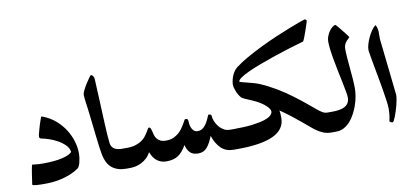

<svg xmlns="http://www.w3.org/2000/svg" viewBox="-59 -756 2034 945"><g transform="rotate(-10 958.5 -283.5)"><path d="M290 -116.7Q290 -103.5 288.3 -91.3Q286.6 -79.1 283.9 -69.1Q281.2 -59.1 277.6 -52Q273.9 -44.9 270 -42Q250.5 -28.8 229.2 -20Q208 -11.2 186.3 -5.9Q164.6 -0.5 142.6 1.7Q120.6 3.9 100.1 3.9Q88.9 3.9 77.6 3.7Q66.4 3.4 57.4 2.7Q48.3 2 42.7 0.5Q37.1 -1 37.1 -2.9Q37.1 -3.9 38.1 -11.5Q39.1 -19 40.8 -29.8Q42.5 -40.5 44.2 -53Q45.9 -65.4 47.9 -75.9Q49.8 -86.4 51.5 -93.3Q53.2 -100.1 54.2 -100.1Q56.6 -100.1 71.8 -98.1Q86.9 -96.2 106.4 -96.2Q167 -96.2 204.8 -105.5Q242.7 -114.7 253.4 -128.4Q251 -147.9 235.6 -163.3Q220.2 -178.7 199.7 -190.2Q179.2 -201.7 157 -209Q134.8 -216.3 118.2 -219.2Q110.4 -222.2 110.4 -230Q110.4 -232.4 112.3 -240.7Q114.3 -249 117.2 -259.5Q120.1 -270 123.5 -281.7Q127 -293.5 130.4 -303Q133.8 -312.5 136 -318.8Q138.2 -325.2 139.2 -325.2Q140.1 -325.2 143.6 -324.2Q147 -323.2 147.9 -322.8Q183.1 -309.1 209.7 -285.6Q236.3 -262.2 254.2 -233.9Q272 -205.6 281 -175Q290 -144.5 290 -116.7Z M505.4 0Q461.9 0 434.8 -22.5Q407.7 -44.9 398.9 -97.2Q393.1 -132.3 387.5 -182.4Q381.8 -232.4 375 -293Q372.6 -314.9 370.4 -330.3Q368.2 -345.7 366.7 -357.4Q365.2 -369.1 364.3 -377.9Q363.3 -386.7 363.3 -395Q363.3 -402.3 370.6 -417Q377.9 -431.6 387.2 -446.5Q396.5 -461.4 404.8 -472.7Q413.1 -483.9 415 -483.9Q419.4 -483.9 424.6 -477.5Q429.7 -471.2 430.2 -461.4Q433.6 -392.1 435.8 -340.6Q438 -289.1 439.7 -250.7Q441.4 -212.4 443.1 -185.3Q444.8 -158.2 447.3 -138.2Q448.7 -127 453.9 -119.6Q459 -112.3 466.6 -107.9Q474.1 -103.5 484.1 -101.8Q494.1 -100.1 505.4 -100.1H522.5Q533.7 -100.1 540.3 -90.6Q546.9 -81.1 546.9 -53.2Q546.9 -23.4 539.6 -11.7Q532.2 0 522.5 0Z M1083 -45.4Q1083 -39.6 1083 -31.7Q1083 -23.9 1081.1 -16.8Q1079.1 -9.8 1074.7 -4.9Q1070.3 0 1061 0H1043Q1005.4 0 981.4 -22.7Q957.5 -45.4 943.4 -86.9Q930.2 -51.8 913.3 -32Q896.5 -12.2 868.7 -12.2Q842.3 -12.2 828.4 -26.1Q814.5 -40 808.6 -64.9Q790 -31.7 767.3 -16.4Q744.6 -1 708.5 -1Q696.8 -1 685.8 -3.9Q674.8 -6.8 664.6 -13.7Q654.3 -20.5 645.8 -32Q637.2 -43.5 630.9 -60.5Q621.6 -43 608.9 -31.5Q596.2 -20 582 -12.9Q567.9 -5.9 553.5 -2.9Q539.1 0 526.4 0H508.3Q499 0 493.7 -4.9Q488.3 -9.8 485.6 -16.8Q482.9 -23.9 482.2 -31.7Q481.4 -39.6 481.4 -45.4Q481.4 -51.3 482.2 -60.5Q482.9 -69.8 485.6 -78.6Q488.3 -87.4 493.7 -93.8Q499 -100.1 508.3 -100.1H526.4Q552.2 -100.1 570.8 -106Q589.4 -111.8 602.1 -120.6Q614.7 -129.4 622.8 -139.9Q630.9 -150.4 636.2 -159.2Q641.6 -168 644.8 -173.8Q647.9 -179.7 650.9 -179.7Q656.7 -179.7 659.4 -173.8Q662.1 -168 664.1 -159.4Q666 -150.9 668.7 -140.9Q671.4 -130.9 677.5 -122.3Q683.6 -113.8 694.6 -107.9Q705.6 -102.1 724.1 -102.1Q744.1 -102.1 759.5 -108.6Q774.9 -115.2 786.4 -125Q797.9 -134.8 805.9 -146Q814 -157.2 819.6 -167Q825.2 -176.8 828.6 -183.3Q832 -189.9 834.5 -189.9Q842.8 -189.9 845.5 -187Q848.1 -184.1 848.6 -176.8Q848.6 -172.9 849.6 -163.8Q850.6 -154.8 854.2 -145.3Q857.9 -135.7 865 -128.4Q872.1 -121.1 885.3 -121.1Q902.8 -121.1 914.6 -132.1Q926.3 -143.1 933.6 -156.5Q940.9 -169.9 945.1 -180.9Q949.2 -191.9 952.1 -191.9Q965.8 -191.9 965.8 -180.7Q965.8 -172.4 970.7 -158.7Q975.6 -145 985.1 -132.1Q994.6 -119.1 1009 -109.6Q1023.4 -100.1 1043 -100.1H1061Q1070.3 -100.1 1074.7 -93.8Q1079.1 -87.4 1081.1 -78.6Q1083 -69.8 1083 -60.5Q1083 -51.3 1083 -45.4Z M1574.7 -50.3Q1574.7 -44.4 1574 -35.9Q1573.2 -27.3 1570.6 -19.3Q1567.9 -11.2 1562.5 -5.6Q1557.1 0 1547.9 0H1529.3Q1512.2 0 1497.6 -5.1Q1482.9 -10.3 1468 -19.5Q1453.1 -28.8 1437.3 -42.2Q1421.4 -55.7 1401.4 -72.5Q1381.3 -89.4 1356.2 -109.1Q1331.1 -128.9 1298.3 -151.4Q1300.3 -143.1 1300.8 -131.3Q1301.3 -119.6 1301.3 -113.3Q1301.3 -56.2 1241.5 -28.1Q1181.6 0 1063 0H1044.9Q1035.6 0 1030.3 -5.6Q1024.9 -11.2 1022.2 -19.3Q1019.5 -27.3 1018.8 -35.9Q1018.1 -44.4 1018.1 -50.3Q1018.1 -56.2 1018.8 -64.5Q1019.5 -72.8 1022.2 -80.8Q1024.9 -88.9 1030.3 -94.5Q1035.6 -100.1 1044.9 -100.1H1063Q1118.7 -100.1 1156.2 -105Q1193.8 -109.9 1216.6 -117.4Q1239.3 -125 1249 -134.5Q1258.8 -144 1258.8 -153.8Q1258.8 -165 1241.7 -181.6Q1224.6 -198.2 1194.3 -213.9Q1185.1 -218.8 1174.1 -223.4Q1163.1 -228 1152.8 -232.4Q1142.6 -236.8 1134.5 -240.7Q1126.5 -244.6 1123.5 -248Q1118.2 -253.9 1113 -262.2Q1107.9 -270.5 1104 -280Q1100.1 -289.6 1097.4 -299.3Q1094.7 -309.1 1094.7 -317.9Q1094.7 -321.3 1096.2 -330.8Q1097.7 -340.3 1101.6 -352.1Q1105.5 -363.8 1112.8 -376Q1120.1 -388.2 1131.3 -397Q1156.2 -416.5 1192.6 -437Q1229 -457.5 1269 -477.1Q1309.1 -496.6 1349.1 -513.7Q1389.2 -530.8 1421.9 -543.5Q1454.6 -556.2 1475.6 -563.7Q1496.6 -571.3 1499 -571.3Q1500.5 -571.3 1504.2 -568.1Q1507.8 -564.9 1507.8 -563.5Q1507.8 -562.5 1505.4 -554.9Q1502.9 -547.4 1499.5 -536.6Q1496.1 -525.9 1491.7 -513.4Q1487.3 -501 1483.4 -490.5Q1479.5 -480 1476.3 -472.9Q1473.1 -465.8 1472.2 -465.3Q1432.6 -454.1 1391.8 -441.4Q1351.1 -428.7 1313.2 -415.8Q1275.4 -402.8 1241.9 -390.1Q1208.5 -377.4 1183.6 -365.7Q1158.7 -354 1144 -343.8Q1129.4 -333.5 1128.9 -326.2Q1128.9 -323.7 1138.9 -321Q1148.9 -318.4 1163.6 -314.7Q1178.2 -311 1195.3 -306.4Q1212.4 -301.8 1226.1 -295.9Q1247.1 -287.1 1267.8 -276.4Q1288.6 -265.6 1308.1 -253.9Q1327.6 -242.2 1345.5 -230Q1363.3 -217.8 1378.9 -206.1Q1415.5 -178.7 1439.2 -158.9Q1462.9 -139.2 1478.8 -126Q1494.6 -112.8 1505.9 -106.4Q1517.1 -100.1 1529.3 -100.1H1547.9Q1557.1 -100.1 1562.5 -94.5Q1567.9 -88.9 1570.6 -80.8Q1573.2 -72.8 1574 -64.5Q1574.7 -56.2 1574.7 -50.3Z M1683.1 -193.4Q1683.1 -187 1682.4 -177.2Q1681.6 -167.5 1679.7 -155.8Q1677.7 -144 1674.3 -130.9Q1670.9 -117.7 1666 -104.5Q1659.2 -86.9 1649.4 -68.4Q1639.6 -49.8 1626.2 -34.7Q1612.8 -19.5 1595.2 -9.8Q1577.6 0 1555.2 0H1536.1Q1526.9 0 1521.5 -3.4Q1516.1 -6.8 1513.4 -13.2Q1510.7 -19.5 1510 -28.8Q1509.3 -38.1 1509.3 -50.3Q1509.3 -59.6 1510 -68.6Q1510.7 -77.6 1513.4 -84.5Q1516.1 -91.3 1521.5 -95.7Q1526.9 -100.1 1536.1 -100.1H1555.2Q1573.2 -100.1 1589.1 -102.8Q1605 -105.5 1616.5 -111.8Q1627.9 -118.2 1634.5 -128.9Q1641.1 -139.6 1641.1 -155.3Q1641.1 -164.6 1637.7 -184.3Q1634.3 -204.1 1628.9 -230Q1623.5 -255.9 1617.4 -285.6Q1611.3 -315.4 1606 -344.2Q1600.6 -373 1597.2 -398.9Q1593.8 -424.8 1593.8 -443.4Q1593.8 -456.1 1598.6 -469.2Q1603.5 -482.4 1611.1 -493.4Q1618.7 -504.4 1627.4 -511.2Q1636.2 -518.1 1643.6 -518.1Q1644 -518.1 1648.4 -512.9Q1652.8 -507.8 1659.2 -500.2Q1665.5 -492.7 1672.6 -483.6Q1679.7 -474.6 1685.8 -466.8Q1691.9 -459 1696 -453.4Q1700.2 -447.8 1700.2 -447.3Q1700.2 -446.3 1695.6 -442.4Q1690.9 -438.5 1685.1 -431.9Q1679.2 -425.3 1674.6 -416Q1669.9 -406.7 1669.9 -395Q1669.9 -375.5 1671.9 -349.4Q1673.8 -323.2 1676.5 -295.4Q1679.2 -267.6 1681.2 -240.7Q1683.1 -213.9 1683.1 -193.4Z M1877.9 -127Q1877.9 -117.2 1875.5 -103.8Q1873 -90.3 1869.4 -75.7Q1865.7 -61 1861.1 -47.1Q1856.4 -33.2 1852.1 -22Q1847.7 -10.7 1843.8 -3.9Q1839.8 2.9 1837.9 2.9Q1833.5 2.9 1827.9 0.5Q1822.3 -2 1822.3 -5.9Q1822.3 -7.3 1823.5 -11Q1824.7 -14.6 1825.9 -22Q1827.1 -29.3 1828.4 -40.5Q1829.6 -51.8 1829.6 -67.9Q1829.6 -82 1825.9 -107.9Q1822.3 -133.8 1817.1 -165Q1812 -196.3 1805.7 -229.7Q1799.3 -263.2 1794.2 -292Q1789.1 -320.8 1785.4 -341.8Q1781.7 -362.8 1781.7 -369.6Q1781.7 -380.9 1786.4 -397Q1791 -413.1 1798.6 -429.4Q1806.2 -445.8 1816.2 -460.4Q1826.2 -475.1 1836.9 -482.9Q1842.3 -475.1 1844.5 -464.6Q1846.7 -454.1 1846.7 -447.3V-411.1L1877.9 -127Z"/></g></svg>

Font: Scheherazade
Style: Bold
Weight: 700
Version: Version 2.100 (build 932/914)